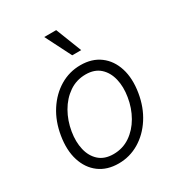

<svg xmlns="http://www.w3.org/2000/svg" viewBox="-186 -904 963 1038"><g transform="rotate(-30 295.5 -385.0)"><path d="M252.8 11.4Q181.1 11.4 132.3 -25Q83.5 -61.4 63 -126.1Q42.6 -190.7 56.5 -275.2Q70 -357.6 110.3 -420.1Q150.6 -482.6 209.5 -517.8Q268.5 -552.9 337.7 -552.9Q409.8 -552.9 458.6 -516.3Q507.5 -479.8 527.9 -415.1Q548.3 -350.5 534.4 -265.6Q521 -183.9 480.6 -121.4Q440.3 -58.9 381.4 -23.8Q322.4 11.4 252.8 11.4ZM253.9 -46.5Q311.8 -46.5 357.6 -77.6Q403.4 -108.7 433.2 -160.7Q463.1 -212.7 473 -275.2Q483 -335.2 471.1 -385.1Q459.2 -435 425.8 -465.2Q392.4 -495.4 337 -495.4Q279.5 -495.4 233.7 -464Q187.9 -432.5 158 -380.3Q128.2 -328.1 117.9 -265.6Q108 -206 119.7 -156.1Q131.4 -106.2 165 -76.3Q198.5 -46.5 253.9 -46.5ZM326.7 -621.1 245 -782.3H319.6L382.8 -621.1Z"/></g></svg>

Font: Inter Light  BETA
Style: Italic
Weight: 300
Italic angle: 9.39999°
Designer: Rasmus Andersson
Foundry: rsms
Version: Version 3.011;git-f93a4a705